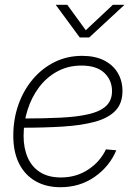

<svg xmlns="http://www.w3.org/2000/svg" viewBox="-20 -761 555 790"><path d="M228.5 9.3Q169.9 9.3 126.2 -15.6Q82.5 -40.5 58.6 -87.9Q34.7 -135.3 34.7 -202.6Q34.7 -270 55.4 -329.3Q76.2 -388.7 114.3 -434.1Q152.3 -479.5 204.1 -505.4Q255.9 -531.2 317.9 -531.2Q371.1 -531.2 408.2 -512.5Q445.3 -493.7 464.6 -460.9Q483.9 -428.2 483.9 -386.7Q483.9 -335.4 454.6 -305.2Q425.3 -274.9 370.6 -260Q315.9 -245.1 238.8 -240.2Q161.6 -235.4 65.4 -235.4L69.3 -273.4Q160.2 -273.4 229.5 -276.9Q298.8 -280.3 345.9 -291.5Q393.1 -302.7 417 -325.4Q440.9 -348.1 440.9 -386.2Q440.9 -431.2 409.2 -461.2Q377.4 -491.2 314.9 -491.2Q259.8 -491.2 215.6 -467Q171.4 -442.9 140.6 -401.9Q109.9 -360.8 93.5 -309.1Q77.1 -257.3 77.1 -201.7Q77.1 -151.4 94 -112.8Q110.8 -74.2 145 -52.5Q179.2 -30.8 230.5 -30.8Q293.5 -30.8 342.5 -63Q391.6 -95.2 416 -146.5L458.5 -142.6Q430.7 -76.2 369.6 -33.4Q308.6 9.3 228.5 9.3ZM256.8 -741.2 333 -636.7 444.3 -741.2H491.2V-740.2L347.2 -606.9H308.1L210 -740.2V-741.2Z"/></svg>

Font: Inter 28pt ExtraLight
Style: Italic
Weight: 250
Italic angle: -9.3988°
Designer: Rasmus Andersson
Foundry: rsms
Version: Version 4.001;git-66647c0bb